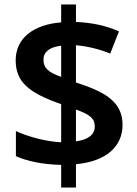

<svg xmlns="http://www.w3.org/2000/svg" viewBox="-20 -779 612 857"><path d="M253 -43V58H319V-46C456 -59 527 -126 527 -222C527 -332 436 -372 319 -411V-577C368 -573 423 -560 472 -540L511 -639C454 -664 392 -678 319 -681V-759H253V-679C132 -670 50 -610 50 -510C50 -414 107 -365 253 -314V-144C184 -147 102 -170 51 -194V-82C102 -59 171 -45 253 -43ZM253 -575V-436C195 -456 174 -476 174 -513C174 -547 201 -569 253 -575ZM319 -148V-290C379 -269 403 -251 403 -215C403 -179 376 -156 319 -148Z"/></svg>

Font: Noto Sans Telugu SemiBold
Style: Regular
Weight: 600
Designer: Jelle Bosma - Monotype Design Team
Foundry: Monotype Imaging Inc.
Version: Version 2.005